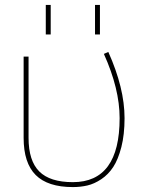

<svg xmlns="http://www.w3.org/2000/svg" viewBox="-20 -750 587 780"><path d="M366 -610V-730H386V-610ZM166 -610V-730H186V-610ZM402 -531 420 -539Q486 -392 486 -270Q486 -203 473 -152.5Q460 -102 440 -71.5Q420 -41 391.5 -22Q363 -3 335 3.5Q307 10 276 10Q174 10 125 -39Q76 -88 76 -190V-520H96V-190Q96 -97 139.5 -53.5Q183 -10 276 -10Q466 -10 466 -270Q466 -389 402 -531Z"/></svg>

Font: Mplus 1p Thin
Style: Regular
Weight: 250
Version: Version 1.061